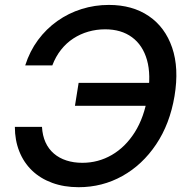

<svg xmlns="http://www.w3.org/2000/svg" viewBox="-20 -758 770 788"><path d="M302.7 10.3Q242.7 10.3 194.1 -7.6Q145.5 -25.4 111.3 -58.3Q77.1 -91.3 59.1 -137Q41 -182.6 41 -237.3H152.3Q154.3 -201.7 166.7 -174.1Q179.2 -146.5 201.2 -127.7Q223.1 -108.9 252.7 -99.4Q282.2 -89.8 317.9 -89.8Q383.3 -89.8 439 -122.1Q494.6 -154.3 533.2 -215.3Q571.8 -276.4 585.9 -363.8Q600.6 -450.7 583.3 -511.7Q565.9 -572.8 521.7 -605.2Q477.5 -637.7 411.6 -637.7Q376 -637.7 342.8 -628.2Q309.6 -618.7 281 -600.1Q252.4 -581.5 230.5 -553.7Q208.5 -525.9 194.8 -489.7H83.5Q102.1 -547.9 136 -593.8Q169.9 -639.6 215.6 -671.9Q261.2 -704.1 314.9 -720.9Q368.7 -737.8 426.8 -737.8Q523.4 -737.8 590.6 -692.1Q657.7 -646.5 686.5 -562.5Q715.3 -478.5 696.3 -363.8Q677.2 -249.5 620.8 -165.5Q564.5 -81.5 482.2 -35.6Q399.9 10.3 302.7 10.3ZM287.6 -323.7 302.7 -418H624L608.4 -323.7Z"/></svg>

Font: Inter 20pt Medium
Style: Italic
Weight: 500
Italic angle: -9.3988°
Version: Version 4.001;git-66647c0bb